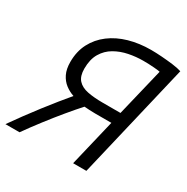

<svg xmlns="http://www.w3.org/2000/svg" viewBox="-189 -840 957 980"><g transform="rotate(30 290.0 -350.0)"><path d="M-29 0Q-3 -37 27 -78Q57 -119 88 -159Q119 -199 148 -235Q177 -271 200 -298Q173 -307 150 -324.5Q127 -342 113 -370.5Q99 -399 99 -441Q99 -503 124 -551Q149 -599 193.5 -632.5Q238 -666 297.5 -683Q357 -700 426 -700Q455 -700 489.5 -697.5Q524 -695 556 -691Q588 -687 609 -680L448 0H370L436 -276H340Q322 -276 306 -277Q290 -278 276 -279Q246 -246 207 -199Q168 -152 128 -100Q88 -48 54 0ZM346 -343H451L519 -625Q514 -627 483.5 -629.5Q453 -632 419 -632Q377 -632 334.5 -623.5Q292 -615 256.5 -594.5Q221 -574 199.5 -538Q178 -502 178 -447Q178 -403 198.5 -380.5Q219 -358 257 -350.5Q295 -343 346 -343Z"/></g></svg>

Font: Ubuntu Sans
Style: Italic
Weight: 400
Italic angle: -13.5°
Designer: Dalton Maag Ltd
Foundry: Dalton Maag Ltd
Version: Version 1.006